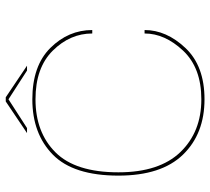

<svg xmlns="http://www.w3.org/2000/svg" viewBox="-52 -675 732 668"><g transform="rotate(-90 314.0 -341.0)"><path d="M302.5 4.5Q182.5 4.5 109.8 -70.5Q37 -145.5 37 -295Q37 -451.5 109.8 -523Q182.5 -594.5 302.5 -594.5Q419 -594.5 481.2 -531.8Q543.5 -469 543.5 -386H531.5Q531.5 -463 472 -523.2Q412.5 -583.5 302.5 -583.5Q187.5 -583.5 118 -514Q48.5 -444.5 48.5 -295Q48.5 -152.5 118.8 -79.5Q189 -6.5 302.5 -6.5Q412 -6.5 471.8 -70Q531.5 -133.5 531.5 -204H543.5Q543.5 -128 481 -61.8Q418.5 4.5 302.5 4.5ZM185 -613 295 -687H309.5L419.5 -613H402.5L302.5 -677.5L202.5 -613Z"/></g></svg>

Font: Anybody ExtraExpanded Thin
Style: Regular
Weight: 100
Width: 8
Designer: Tyler Finck
Foundry: Etcetera Type Company
Version: Version 1.010; ttfautohint (v1.8.3) -l 8 -r 50 -G 200 -x 14 